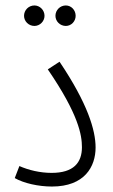

<svg xmlns="http://www.w3.org/2000/svg" viewBox="-20 -678 414 703"><path d="M221 -583C241 -583 257 -600 257 -620C257 -641 241 -658 221 -658C200 -658 183 -641 183 -620C183 -600 200 -583 221 -583ZM106 -583C126 -583 143 -600 143 -620C143 -641 126 -658 106 -658C85 -658 68 -641 68 -620C68 -600 85 -583 106 -583ZM34 -26C67 -7 121 5 170 5C290 5 330 -68 330 -138C330 -201 301 -299 198 -452L155 -424C268 -259 280 -183 280 -139C280 -82 249 -45 169 -45C127 -45 85 -55 51 -70Z"/></svg>

Font: Noto Sans Arabic Cond Light
Style: Regular
Weight: 300
Width: 3
Designer: Monotype Design Team, Nadine Chahine, Nizar Qandah and Khaled Hosny
Foundry: Monotype Imaging Inc.
Version: Version 2.012